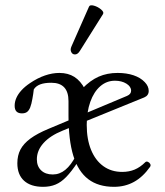

<svg xmlns="http://www.w3.org/2000/svg" viewBox="-20 -704 630 735"><path d="M46.4 -79.1Q46.4 -108.9 58.3 -131.6Q70.3 -154.3 96.4 -173.6Q122.6 -192.9 166 -210.9L466.3 -336.9Q474.1 -340.3 478 -345.2Q481.9 -350.1 481.9 -356.9Q481.9 -372.6 463.9 -383.8Q445.8 -395 419.9 -395Q388.2 -395 363.8 -373.8Q339.4 -352.5 325.7 -314.2Q312 -275.9 312 -226.1Q312 -170.9 328.6 -130.4Q345.2 -89.8 375.7 -67.9Q406.2 -45.9 447.8 -45.9Q474.1 -45.9 495.6 -54.9Q517.1 -64 536.1 -83Q540 -86.9 546.1 -84.5Q552.2 -82 555.2 -76.2Q558.1 -70.3 554.2 -64.9Q526.9 -26.4 492.7 -7.6Q458.5 11.2 416.5 11.2Q356.4 11.2 317.9 -18.1Q279.3 -47.4 260.7 -107.7Q242.2 -168 242.2 -262.2V-316.9Q242.2 -387.2 176.3 -387.2Q150.4 -387.2 133.8 -380.9Q117.2 -374.5 109.4 -361.8Q107.4 -343.8 104 -325.7Q100.6 -305.7 95.7 -293Q90.8 -280.8 83.5 -275.4Q76.2 -270 64 -270Q50.3 -270 43.2 -277.1Q36.1 -284.2 36.1 -299.3Q36.1 -314.5 42.7 -329.3Q49.3 -344.2 62.3 -358.4Q75.2 -372.6 94.7 -385.7Q123.5 -405.3 151.9 -415Q180.2 -424.8 207.5 -424.8Q240.7 -424.8 264.6 -409.7Q288.6 -394.5 305.2 -362.8L294.9 -364.7Q325.7 -396.5 357.9 -410.6Q390.1 -424.8 430.2 -424.8Q464.4 -424.8 491.2 -415.8Q518.1 -406.7 534.2 -389.6Q549.3 -374 549.3 -356Q549.3 -338.4 532.2 -331.1L220.2 -204.1Q171.9 -184.6 146.5 -156.2Q121.1 -127.9 121.1 -94.2Q121.1 -67.4 137.5 -51.8Q153.8 -36.1 182.1 -36.1Q208.5 -36.1 230.2 -54Q252 -71.8 270.5 -107.9L277.3 -83Q253.4 -46.9 233.6 -26.6Q213.9 -6.3 192.9 2.4Q171.9 11.2 145 11.2Q97.7 11.2 72 -12.2Q46.4 -35.6 46.4 -79.1ZM253.4 -525.9 320.8 -678.7Q324.2 -686.5 339.4 -682.4Q354.5 -678.2 366.7 -668Q378.9 -657.7 374.5 -650.4L285.6 -508.8Q277.8 -496.1 267.8 -495.6Q257.8 -495.1 252.9 -504.4Q248 -513.7 253.4 -525.9Z"/></svg>

Font: Junicode Two Beta VF
Style: Regular
Weight: 400
Designer: Peter S. Baker
Foundry: Briery Creek Software
Version: Version 1.031 beta; ttfautohint (v1.8.1.43-b0c9)